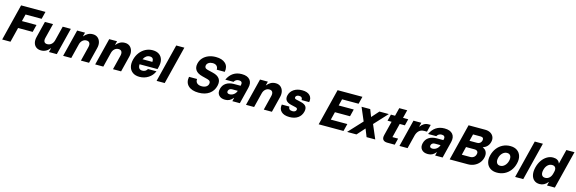

<svg xmlns="http://www.w3.org/2000/svg" viewBox="61 -2057 10267 3423"><g transform="rotate(15 5194.0 -345.0)"><path d="M165.8 0H12.5L180.8 -675H630.8L596.7 -538.3H300L267.5 -408.3H536.7L502.5 -271.7H233.3Z M730 9.2Q675 9.2 638.8 -18.3Q602.5 -45.8 590.4 -94.2Q578.3 -142.5 594.2 -205L667.5 -500H817.5L749.2 -227.5Q737.5 -180 752.9 -153.8Q768.3 -127.5 809.2 -127.5Q852.5 -127.5 885 -155.8Q917.5 -184.2 929.2 -232.5L995.8 -500H1145.8L1020.8 0H875.8L894.2 -75H890.8Q826.7 9.2 730 9.2Z M1137.5 0 1262.5 -500H1407.5L1389.2 -428.3H1392.5Q1424.2 -467.5 1462.9 -488.3Q1501.7 -509.2 1551.7 -509.2Q1605.8 -509.2 1641.7 -480Q1677.5 -450.8 1690.8 -401.2Q1704.2 -351.7 1688.3 -290L1615.8 0H1465.8L1532.5 -267.5Q1544.2 -316.7 1527.9 -344.6Q1511.7 -372.5 1470 -372.5Q1429.2 -372.5 1397.5 -344.6Q1365.8 -316.7 1354.2 -267.5L1287.5 0Z M1729.2 0 1854.2 -500H1999.2L1980.8 -428.3H1984.2Q2015.8 -467.5 2054.6 -488.3Q2093.3 -509.2 2143.3 -509.2Q2197.5 -509.2 2233.3 -480Q2269.2 -450.8 2282.5 -401.2Q2295.8 -351.7 2280 -290L2207.5 0H2057.5L2124.2 -267.5Q2135.8 -316.7 2119.6 -344.6Q2103.3 -372.5 2061.7 -372.5Q2020.8 -372.5 1989.2 -344.6Q1957.5 -316.7 1945.8 -267.5L1879.2 0Z M2547.5 10Q2471.7 10 2422.5 -24.2Q2373.3 -58.3 2356.2 -119.2Q2339.2 -180 2359.2 -259.2Q2378.3 -334.2 2421.7 -390.8Q2465 -447.5 2525.4 -478.8Q2585.8 -510 2655.8 -510Q2729.2 -510 2776.2 -477.1Q2823.3 -444.2 2839.2 -385.4Q2855 -326.7 2835 -249.2L2824.2 -207.5H2492.5Q2487.5 -110 2568.3 -110Q2630 -110 2660 -164.2H2816.7Q2782.5 -83.3 2709.6 -36.7Q2636.7 10 2547.5 10ZM2520 -307.5H2702.5Q2709.2 -390 2635 -390Q2561.7 -390 2520 -307.5Z M2862.5 0 3037.5 -700H3187.5L3012.5 0Z M3638.3 10Q3510.8 10 3446.7 -51.7Q3382.5 -113.3 3402.5 -219.2H3550.8Q3546.7 -168.3 3577.1 -141.7Q3607.5 -115 3663.3 -115Q3711.7 -115 3743.3 -135Q3775 -155 3783.3 -190Q3790 -216.7 3777.5 -236.2Q3765 -255.8 3728.3 -265L3627.5 -290.8Q3539.2 -313.3 3503.8 -363.8Q3468.3 -414.2 3485.8 -488.3Q3500 -549.2 3540 -592.9Q3580 -636.7 3640.4 -660.8Q3700.8 -685 3775.8 -685Q3892.5 -685 3952.9 -627.9Q4013.3 -570.8 3995 -470H3846.7Q3848.3 -515.8 3821.7 -540.4Q3795 -565 3748.3 -565Q3705 -565 3675.4 -545.8Q3645.8 -526.7 3638.3 -495.8Q3632.5 -472.5 3644.2 -453.3Q3655.8 -434.2 3689.2 -425.8L3795.8 -400Q3881.7 -379.2 3917.9 -328.8Q3954.2 -278.3 3934.2 -195Q3910.8 -99.2 3834.2 -44.6Q3757.5 10 3638.3 10Z M4127.5 9.2Q4048.3 9.2 4010 -36.7Q3971.7 -82.5 3990 -155.8Q4008.3 -227.5 4065.8 -265.4Q4123.3 -303.3 4211.7 -303.3H4331.7L4335.8 -321.7Q4343.3 -353.3 4328.8 -371.7Q4314.2 -390 4280 -390Q4219.2 -390 4191.7 -338.3H4040Q4119.2 -510 4300.8 -510Q4405 -510 4451.7 -454.6Q4498.3 -399.2 4475 -305L4399.2 0H4260.8L4276.7 -64.2H4273.3Q4241.7 -25.8 4207.1 -8.3Q4172.5 9.2 4127.5 9.2ZM4180.8 -105.8Q4222.5 -105.8 4257.5 -132.5Q4292.5 -159.2 4305.8 -200.8L4306.7 -203.3H4201.7Q4175.8 -203.3 4157.5 -190.8Q4139.2 -178.3 4133.3 -155.8Q4127.5 -132.5 4140 -119.2Q4152.5 -105.8 4180.8 -105.8Z M4512.5 0 4637.5 -500H4782.5L4764.2 -428.3H4767.5Q4799.2 -467.5 4837.9 -488.3Q4876.7 -509.2 4926.7 -509.2Q4980.8 -509.2 5016.7 -480Q5052.5 -450.8 5065.8 -401.2Q5079.2 -351.7 5063.3 -290L4990.8 0H4840.8L4907.5 -267.5Q4919.2 -316.7 4902.9 -344.6Q4886.7 -372.5 4845 -372.5Q4804.2 -372.5 4772.5 -344.6Q4740.8 -316.7 4729.2 -267.5L4662.5 0Z M5315.8 10Q5213.3 10 5162.9 -39.2Q5112.5 -88.3 5128.3 -170H5268.3Q5266.7 -139.2 5285 -122.1Q5303.3 -105 5339.2 -105Q5399.2 -105 5409.2 -146.7Q5416.7 -178.3 5379.2 -187.5L5286.7 -209.2Q5155 -240.8 5182.5 -355Q5200 -426.7 5262.1 -468.3Q5324.2 -510 5414.2 -510Q5510.8 -510 5557.5 -462.9Q5604.2 -415.8 5588.3 -338.3H5448.3Q5450.8 -400 5388.3 -400Q5362.5 -400 5345.4 -389.6Q5328.3 -379.2 5324.2 -361.7Q5320.8 -348.3 5327.9 -337.9Q5335 -327.5 5349.2 -324.2L5445.8 -301.7Q5515 -285.8 5540 -249.2Q5565 -212.5 5550 -150.8Q5530.8 -74.2 5470 -32.1Q5409.2 10 5315.8 10Z M6312.5 0H5854.2L6022.5 -675H6480.8L6446.7 -538.3H6141.7L6111.7 -416.7H6390L6356.7 -283.3H6078.3L6041.7 -136.7H6346.7Z M6378.3 0 6615.8 -255.8 6511.7 -500H6671.7L6723.3 -367.5L6841.7 -500H7015L6789.2 -255.8L6898.3 0H6738.3L6680.8 -144.2L6551.7 0Z M7123.3 0Q7065.8 0 7041.7 -29.6Q7017.5 -59.2 7033.3 -120L7098.3 -380H7023.3L7053.3 -500H7130L7167.5 -650H7314.2L7276.7 -500H7373.3L7343.3 -380H7248.3L7183.3 -120H7288.3L7258.3 0Z M7345 0 7470 -500H7615L7595.8 -423.3H7599.2Q7625 -461.7 7662.9 -484.2Q7700.8 -506.7 7744.2 -506.7H7786.7L7753.3 -373.3H7704.2Q7642.5 -373.3 7607.1 -339.2Q7571.7 -305 7557.5 -250L7495 0Z M7870 9.2Q7790.8 9.2 7752.5 -36.7Q7714.2 -82.5 7732.5 -155.8Q7750.8 -227.5 7808.3 -265.4Q7865.8 -303.3 7954.2 -303.3H8074.2L8078.3 -321.7Q8085.8 -353.3 8071.2 -371.7Q8056.7 -390 8022.5 -390Q7961.7 -390 7934.2 -338.3H7782.5Q7861.7 -510 8043.3 -510Q8147.5 -510 8194.2 -454.6Q8240.8 -399.2 8217.5 -305L8141.7 0H8003.3L8019.2 -64.2H8015.8Q7984.2 -25.8 7949.6 -8.3Q7915 9.2 7870 9.2ZM7923.3 -105.8Q7965 -105.8 8000 -132.5Q8035 -159.2 8048.3 -200.8L8049.2 -203.3H7944.2Q7918.3 -203.3 7900 -190.8Q7881.7 -178.3 7875.8 -155.8Q7870 -132.5 7882.5 -119.2Q7895 -105.8 7923.3 -105.8Z M8271.7 0 8440 -675H8746.7Q8805 -675 8845.8 -650.8Q8886.7 -626.7 8903.8 -585Q8920.8 -543.3 8907.5 -491.7Q8884.2 -397.5 8788.3 -361.7L8787.5 -358.3Q8837.5 -340 8857.1 -295Q8876.7 -250 8861.7 -188.3Q8847.5 -132.5 8811.3 -90Q8775 -47.5 8722.5 -23.8Q8670 0 8608.3 0ZM8527.5 -411.7H8670Q8700 -411.7 8721.3 -428.8Q8742.5 -445.8 8750 -475Q8757.5 -504.2 8744.6 -521.2Q8731.7 -538.3 8701.7 -538.3H8559.2ZM8459.2 -136.7H8612.5Q8650.8 -136.7 8678.8 -157.1Q8706.7 -177.5 8715 -213.3Q8724.2 -248.3 8707.1 -268.3Q8690 -288.3 8650.8 -288.3H8496.7Z M9144.2 10Q9069.2 10 9018.8 -25Q8968.3 -60 8950 -120.4Q8931.7 -180.8 8950.8 -257.5Q8970.8 -335 9014.6 -391.7Q9058.3 -448.3 9120.8 -479.2Q9183.3 -510 9257.5 -510Q9333.3 -510 9382.9 -475.8Q9432.5 -441.7 9451.2 -381.2Q9470 -320.8 9450.8 -242.5Q9432.5 -165 9388.8 -108.3Q9345 -51.7 9282.5 -20.8Q9220 10 9144.2 10ZM9169.2 -123.3Q9215 -123.3 9251.7 -158.3Q9288.3 -193.3 9302.5 -250Q9316.7 -307.5 9297.5 -342.1Q9278.3 -376.7 9232.5 -376.7Q9186.7 -376.7 9150 -341.7Q9113.3 -306.7 9099.2 -250Q9085.8 -193.3 9104.6 -158.3Q9123.3 -123.3 9169.2 -123.3Z M9480 0 9655 -700H9805L9630 0Z M9933.3 10Q9870 10 9830 -24.2Q9790 -58.3 9777.5 -118.8Q9765 -179.2 9784.2 -257.5Q9803.3 -333.3 9842.5 -390Q9881.7 -446.7 9934.6 -478.3Q9987.5 -510 10046.7 -510Q10094.2 -510 10126.2 -490.8Q10158.3 -471.7 10169.2 -435.8H10172.5L10238.3 -700H10388.3L10213.3 0H10068.3L10085 -68.3H10081.7Q10019.2 10 9933.3 10ZM10000 -123.3Q10043.3 -123.3 10075.8 -152.5Q10108.3 -181.7 10120.8 -231.7L10130 -268.3Q10142.5 -319.2 10124.6 -347.9Q10106.7 -376.7 10063.3 -376.7Q10016.7 -376.7 9981.7 -342.9Q9946.7 -309.2 9932.5 -250Q9918.3 -190.8 9936.2 -157.1Q9954.2 -123.3 10000 -123.3Z"/></g></svg>

Font: Funnel Sans ExtraBold
Style: Italic
Weight: 800
Italic angle: -14.036°
Version: Version 1.000; Beta; Release 5; Build 24; ttfautohint (v1.8.